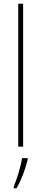

<svg xmlns="http://www.w3.org/2000/svg" viewBox="-20 -780 219 1021"><path d="M103 0V-760H77V0ZM127 70V61H97C92 102 68 178 53 212V221H68C95 175 115 118 127 70Z"/></svg>

Font: Noto Sans Armenian Condensed Thin
Style: Regular
Weight: 100
Width: 3
Designer: Monotype Design Team
Foundry: Monotype Imaging Inc.
Version: Version 2.008